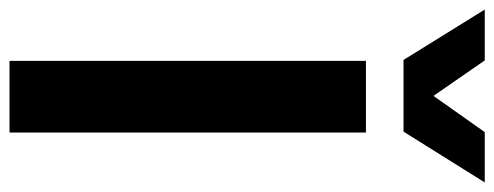

<svg xmlns="http://www.w3.org/2000/svg" viewBox="-386 -702 1040 404"><g transform="rotate(90 134.0 -500.0)"><path d="M-47.9 -1000H59.1L133.8 -892.1L210 -1000H315.9L209 -829.1H58.1ZM60.1 -750H210.9V0H60.1Z"/></g></svg>

Font: Oakes Grotesk Bold
Style: Regular
Weight: 700
Designer: Samuel Oakes
Foundry: Samuel Oakes
Version: Version 1.000;PS 001.000;hotconv 1.0.88;makeotf.lib2.5.64775